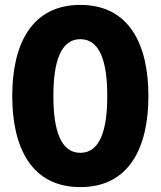

<svg xmlns="http://www.w3.org/2000/svg" viewBox="-20 -752 656 784"><path d="M308 12C508 12 586 -150 586 -360C586 -570 508 -732 308 -732C108 -732 30 -570 30 -360C30 -150 108 12 308 12ZM308 -128C227 -128 198 -222 198 -360C198 -498 227 -592 308 -592C389 -592 418 -498 418 -360C418 -222 389 -128 308 -128Z"/></svg>

Font: Kufam Arabic Latin Roman Bold
Style: Regular
Weight: 700
Designer: Wael Morcos & Artur Schmal
Version: Version 1.200;PS 001.200;hotconv 1.0.88;makeotf.lib2.5.64775